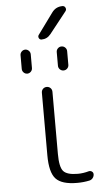

<svg xmlns="http://www.w3.org/2000/svg" viewBox="-63 -1014 574 1042"><g transform="rotate(-5 224.0 -493.5)"><path d="M239.3 -828.1Q219.7 -803.7 189.5 -803.7Q179.7 -803.7 175.3 -812.5Q170.9 -821.3 175.8 -829.1L259.8 -944.3Q281.2 -974.6 318.4 -974.6Q329.1 -974.6 334 -964.4Q338.9 -954.1 332 -945.3ZM68.4 -654.3V-728.5Q68.4 -740.2 76.7 -748.5Q85 -756.8 96.2 -756.8Q107.4 -756.8 115.7 -748.5Q124 -740.2 124 -728.5V-654.3Q124 -642.6 115.7 -634.3Q107.4 -626 96.2 -626Q85 -626 76.7 -634.3Q68.4 -642.6 68.4 -654.3ZM265.6 -654.3V-728.5Q265.6 -740.2 273.9 -748.5Q282.2 -756.8 293.9 -756.8Q305.7 -756.8 314 -748.5Q322.3 -740.2 322.3 -728.5V-654.3Q322.3 -642.6 314 -634.3Q305.7 -626 293.9 -626Q282.2 -626 273.9 -634.3Q265.6 -642.6 265.6 -654.3ZM223.6 -177.7Q223.6 -105.5 243.7 -83Q263.7 -60.5 322.3 -60.5Q351.6 -60.5 382.8 -69.3Q391.6 -71.3 399.4 -65.9Q407.2 -60.5 407.2 -50.8Q407.2 -40 400.4 -30.8Q393.6 -21.5 381.8 -18.6Q349.6 -11.7 314.5 -11.7Q230.5 -11.7 198.2 -46.9Q166 -82 166 -174.8V-515.6Q166 -528.3 174.3 -536.6Q182.6 -544.9 194.8 -544.9Q207 -544.9 215.3 -536.6Q223.6 -528.3 223.6 -515.6Z"/></g></svg>

Font: Gen Jyuu Gothic P Light
Style: Regular
Weight: 200
Designer: [Source Han Sans]
Ryoko NISHIZUKA  (kana & ideographs); Paul D. Hunt (Latin, Greek & Cyrillic); Wenlong ZHANG  (bopomofo
Version: Version 1.002.20150607